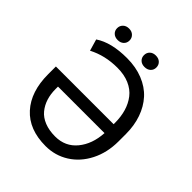

<svg xmlns="http://www.w3.org/2000/svg" viewBox="-231 -1008 1170 1170"><g transform="rotate(45 353.5 -423.5)"><path d="M54.2 -311.5V-377.9H551.8V-388.7Q551.8 -441.9 538.8 -486.1Q525.9 -530.3 499.3 -564.7Q472.7 -599.1 428.2 -618.4Q383.8 -637.7 324.7 -637.7Q218.3 -637.7 133.3 -592.8L111.3 -668Q189 -720.7 324.7 -720.7Q401.4 -720.7 462.9 -696Q524.4 -671.4 564.5 -627.2Q604.5 -583 625.7 -522.2Q647 -461.4 647 -388.7V-325.7Q647 -228.5 607.9 -151.6Q568.8 -74.7 501.7 -32.5Q434.6 9.8 352.5 9.8Q209.5 9.8 131.8 -75.9Q54.2 -161.6 54.2 -311.5ZM550.8 -300.3H149.9V-279.8Q149.9 -235.4 161.6 -198.7Q173.3 -162.1 197 -133.3Q220.7 -104.5 260.5 -88.6Q300.3 -72.8 352.5 -72.8Q439.5 -72.8 492.2 -136.7Q544.9 -200.7 550.8 -300.3ZM152.8 -807.1Q152.8 -828.1 167.5 -842.5Q182.1 -856.9 206.5 -856.9Q230.5 -856.9 245.1 -842.5Q259.8 -828.1 259.8 -807.1Q259.8 -785.6 245.1 -771.7Q230.5 -757.8 206.5 -757.8Q182.1 -757.8 167.5 -771.7Q152.8 -785.6 152.8 -807.1ZM384.8 -806.2Q384.8 -828.1 399.2 -842Q413.6 -856 438 -856Q462.4 -856 477.1 -842Q491.7 -828.1 491.7 -806.2Q491.7 -785.2 477.1 -771.2Q462.4 -757.3 438 -757.3Q413.6 -757.3 399.2 -771.2Q384.8 -785.2 384.8 -806.2Z"/></g></svg>

Font: Bert Sans Medium
Style: Regular
Weight: 500
Designer: Christian Robertson, Adam Twardoch, & Cristiano Sobral
Foundry: Google
Version: Version 12.135;January 10, 2020;FontCreator 12.0.0.2547 64-b